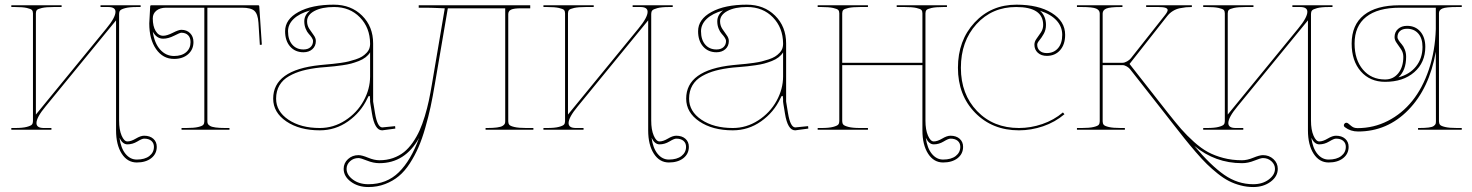

<svg xmlns="http://www.w3.org/2000/svg" viewBox="-20 -542 6148 802"><path d="M479 33.7Q484.9 77.1 504.4 100.8Q523.9 124.5 551.3 124.5Q585 124.5 604 109.6Q623 94.7 623 71.3Q623 55.7 612.3 46.4Q601.6 37.1 582 37.1Q573.2 37.1 553.5 49.1Q533.7 61 512.2 61Q492.2 61 479 33.7ZM27.3 -520H237.3V-512.7H205.1Q172.9 -512.7 155.5 -508.8Q138.2 -504.9 134 -500Q129.9 -495.1 129.9 -486.3V-63.5L423.8 -422.4Q462.4 -468.8 462.4 -492.7Q462.4 -512.7 432.1 -512.7H399.9V-520H567.4V-512.7H552.7Q520.5 -512.7 503.2 -508.1Q485.8 -503.4 481.7 -498Q477.5 -492.7 477.5 -483.9V-38.1Q477.5 0 488 24.4Q498.5 48.8 512.2 48.8Q527.3 48.8 547.4 36.9Q567.4 24.9 582 24.9Q606 24.9 620.4 37.6Q634.8 50.3 634.8 71.3Q634.8 100.6 611.8 118.7Q588.9 136.7 551.3 136.7Q512.2 136.7 488.5 99.9Q464.8 63 464.8 2.4V-457L170.9 -98.1Q132.3 -51.8 132.3 -27.8Q132.3 -7.3 163.1 -7.3H194.8V0H27.3V-7.3H42.5Q74.7 -7.3 92 -12Q109.4 -16.6 113.5 -22Q117.7 -27.3 117.7 -36.1V-486.3Q117.7 -495.1 113.5 -500Q109.4 -504.9 92 -508.8Q74.7 -512.7 42.5 -512.7H27.3Z M618.2 -409.7Q625 -361.8 648.9 -335Q672.9 -308.1 707 -308.1Q739.3 -308.1 757.6 -324Q775.9 -339.8 775.9 -366.2Q775.9 -384.8 765.6 -395Q755.4 -405.3 737.3 -405.3Q731.9 -405.3 707.3 -392.8Q682.6 -380.4 661.6 -380.4Q634.3 -380.4 618.2 -409.7ZM612.3 -520H1058.1Q1063 -520 1063 -515.6L1073.7 -355.5L1065.4 -354.5L1059.6 -447.3Q1057.1 -483.4 1042.7 -496.6Q1028.3 -509.8 991.2 -509.8H846.2V-35.2Q846.2 -28.8 848.4 -24.4Q850.6 -20 857.7 -15.9Q864.7 -11.7 880.6 -9.5Q896.5 -7.3 920.9 -7.3H938.5V0H738.3V-7.3H758.3Q790.5 -7.3 807.9 -11.5Q825.2 -15.6 829.3 -21Q833.5 -26.4 833.5 -35.2V-509.8H673.8Q648.4 -509.8 633.3 -497.6Q618.2 -485.4 618.2 -465.3Q618.2 -432.6 630.1 -412.6Q642.1 -392.6 661.6 -392.6Q677.2 -392.6 701.7 -405Q726.1 -417.5 737.3 -417.5Q760.3 -417.5 774.2 -403.3Q788.1 -389.2 788.1 -366.2Q788.1 -335 765.6 -315.4Q743.2 -295.9 707 -295.9Q660.6 -295.9 632.1 -336.7Q603.5 -377.4 603.5 -444.3Q603.5 -454.6 607.4 -515.6Q607.4 -520 612.3 -520Z M1275.4 -498.5Q1230.5 -485.8 1206.8 -463.1Q1183.1 -440.4 1183.1 -411.6Q1183.1 -376 1200.7 -355.7Q1218.3 -335.4 1247.6 -335.4Q1266.6 -335.4 1277.1 -345.2Q1287.6 -355 1287.6 -370.6Q1287.6 -377 1282 -385.3Q1276.4 -393.6 1269.3 -401.1Q1262.2 -408.7 1256.6 -422.6Q1251 -436.5 1251 -453.1Q1251 -479.5 1275.4 -498.5ZM1374 -522.5Q1446.3 -522.5 1492.4 -476.8Q1538.6 -431.2 1538.6 -360.4V-117.7L1546.4 -69.8Q1556.2 -10.3 1576.7 -9.8L1630.4 -15.1L1631.3 -4.9L1576.7 2.4H1576.2Q1544.9 2.4 1533.7 -67.9Q1532.7 -73.2 1530.8 -85.9Q1528.8 -98.6 1527.3 -106.9Q1525.9 -115.2 1525.9 -117.2V-127.9Q1525.9 -141.6 1522.5 -141.6Q1519 -141.6 1514.6 -130.9Q1487.3 -72.8 1434.1 -35.2Q1380.9 2.4 1315.9 2.4Q1231 2.4 1176 -34.9Q1121.1 -72.3 1121.1 -129.9Q1121.1 -249.5 1315.4 -270Q1321.3 -270.5 1340.8 -272.5Q1360.4 -274.4 1371.8 -275.4Q1383.3 -276.4 1403.3 -279.3Q1423.3 -282.2 1436.3 -285.4Q1449.2 -288.6 1465.6 -293.9Q1481.9 -299.3 1492.2 -305.7Q1502.4 -312 1511.2 -321.3Q1520 -330.6 1523.4 -341.3Q1525.9 -350.1 1525.9 -357.4V-360.4Q1525.4 -426.3 1483.4 -469.5Q1441.4 -512.7 1375.5 -512.7Q1324.7 -512.7 1293.7 -496.3Q1262.7 -480 1262.7 -453.1Q1262.7 -436 1271.7 -421.9Q1280.8 -407.7 1290 -395.5Q1299.3 -383.3 1299.3 -370.6Q1299.3 -349.6 1284.9 -336.7Q1270.5 -323.7 1247.6 -323.7Q1212.9 -323.7 1191.9 -347.7Q1170.9 -371.6 1170.9 -411.6Q1170.9 -461.4 1226.8 -491.9Q1282.7 -522.5 1374 -522.5ZM1525.9 -323.2Q1519 -312 1507.1 -302.7Q1495.1 -293.5 1478.8 -287.1Q1462.4 -280.8 1447.3 -276.6Q1432.1 -272.5 1410.9 -269.5Q1389.6 -266.6 1376.7 -265.1Q1363.8 -263.7 1343 -262Q1322.3 -260.3 1316.4 -259.8Q1275.9 -255.4 1244.6 -247.1Q1213.4 -238.8 1187.3 -223.9Q1161.1 -209 1147.2 -185.3Q1133.3 -161.6 1133.3 -129.9Q1133.3 -76.7 1184.8 -42Q1236.3 -7.3 1315.9 -7.3Q1373 -7.3 1422.1 -39.1Q1471.2 -70.8 1498.5 -120.4Q1525.9 -169.9 1525.9 -222.7Z M1730.5 34.2Q1671.9 139.6 1564.9 139.6Q1539.6 139.6 1513.2 128.9Q1486.8 118.2 1477.5 118.2Q1456.5 118.2 1442.1 131.6Q1427.7 145 1427.7 163.1Q1427.7 188.5 1453.9 208Q1480 227.5 1518.6 227.5Q1595.2 227.5 1646 177.5Q1696.8 127.4 1730.5 34.2ZM1729 -520H2194.8V-507.3H2155.8Q2126.5 -507.3 2114.7 -501.7Q2103 -496.1 2103 -482.4V-35.2Q2103 -26.4 2107.2 -21Q2111.3 -15.6 2128.7 -11.5Q2146 -7.3 2178.2 -7.3H2208V0H2008.3V-7.3H2015.6Q2040 -7.3 2055.9 -9.5Q2071.8 -11.7 2078.9 -15.9Q2085.9 -20 2088.1 -24.4Q2090.3 -28.8 2090.3 -35.2V-507.3H1850.6L1796.4 -190.4Q1787.6 -137.7 1778.6 -95.7Q1769.5 -53.7 1756.3 -7.8Q1743.2 38.1 1728 73Q1712.9 107.9 1691.9 140.4Q1670.9 172.9 1646 193.6Q1621.1 214.4 1588.6 226.8Q1556.2 239.3 1518.6 239.3Q1475.6 239.3 1445.6 217Q1415.5 194.8 1415.5 163.1Q1415.5 139.2 1433.6 122.6Q1451.7 106 1477.5 106Q1491.7 106 1517.6 116.7Q1543.5 127.4 1564.9 127.4Q1595.7 127.4 1621.8 118.2Q1647.9 108.9 1667.5 93.3Q1687 77.6 1703.9 53.5Q1720.7 29.3 1732.4 3.4Q1744.1 -22.5 1754.4 -56.4Q1764.6 -90.3 1771.2 -121.3Q1777.8 -152.3 1784.2 -190.4L1837.9 -507.3H1835.4Q1833.5 -507.3 1807.6 -508.5Q1781.7 -509.8 1748 -509.8H1729Z M2701.7 33.7Q2707.5 77.1 2727.1 100.8Q2746.6 124.5 2773.9 124.5Q2807.6 124.5 2826.7 109.6Q2845.7 94.7 2845.7 71.3Q2845.7 55.7 2835 46.4Q2824.2 37.1 2804.7 37.1Q2795.9 37.1 2776.1 49.1Q2756.3 61 2734.9 61Q2714.8 61 2701.7 33.7ZM2250 -520H2460V-512.7H2427.7Q2395.5 -512.7 2378.2 -508.8Q2360.8 -504.9 2356.7 -500Q2352.5 -495.1 2352.5 -486.3V-63.5L2646.5 -422.4Q2685.1 -468.8 2685.1 -492.7Q2685.1 -512.7 2654.8 -512.7H2622.6V-520H2790V-512.7H2775.4Q2743.2 -512.7 2725.8 -508.1Q2708.5 -503.4 2704.3 -498Q2700.2 -492.7 2700.2 -483.9V-38.1Q2700.2 0 2710.7 24.4Q2721.2 48.8 2734.9 48.8Q2750 48.8 2770 36.9Q2790 24.9 2804.7 24.9Q2828.6 24.9 2843 37.6Q2857.4 50.3 2857.4 71.3Q2857.4 100.6 2834.5 118.7Q2811.5 136.7 2773.9 136.7Q2734.9 136.7 2711.2 99.9Q2687.5 63 2687.5 2.4V-457L2393.6 -98.1Q2355 -51.8 2355 -27.8Q2355 -7.3 2385.7 -7.3H2417.5V0H2250V-7.3H2265.1Q2297.4 -7.3 2314.7 -12Q2332 -16.6 2336.2 -22Q2340.3 -27.3 2340.3 -36.1V-486.3Q2340.3 -495.1 2336.2 -500Q2332 -504.9 2314.7 -508.8Q2297.4 -512.7 2265.1 -512.7H2250Z M3000.5 -498.5Q2955.6 -485.8 2931.9 -463.1Q2908.2 -440.4 2908.2 -411.6Q2908.2 -376 2925.8 -355.7Q2943.4 -335.4 2972.7 -335.4Q2991.7 -335.4 3002.2 -345.2Q3012.7 -355 3012.7 -370.6Q3012.7 -377 3007.1 -385.3Q3001.5 -393.6 2994.4 -401.1Q2987.3 -408.7 2981.7 -422.6Q2976.1 -436.5 2976.1 -453.1Q2976.1 -479.5 3000.5 -498.5ZM3099.1 -522.5Q3171.4 -522.5 3217.5 -476.8Q3263.7 -431.2 3263.7 -360.4V-117.7L3271.5 -69.8Q3281.2 -10.3 3301.8 -9.8L3355.5 -15.1L3356.4 -4.9L3301.8 2.4H3301.3Q3270 2.4 3258.8 -67.9Q3257.8 -73.2 3255.9 -85.9Q3253.9 -98.6 3252.4 -106.9Q3251 -115.2 3251 -117.2V-127.9Q3251 -141.6 3247.6 -141.6Q3244.1 -141.6 3239.7 -130.9Q3212.4 -72.8 3159.2 -35.2Q3106 2.4 3041 2.4Q2956.1 2.4 2901.1 -34.9Q2846.2 -72.3 2846.2 -129.9Q2846.2 -249.5 3040.5 -270Q3046.4 -270.5 3065.9 -272.5Q3085.4 -274.4 3096.9 -275.4Q3108.4 -276.4 3128.4 -279.3Q3148.4 -282.2 3161.4 -285.4Q3174.3 -288.6 3190.7 -293.9Q3207 -299.3 3217.3 -305.7Q3227.5 -312 3236.3 -321.3Q3245.1 -330.6 3248.5 -341.3Q3251 -350.1 3251 -357.4V-360.4Q3250.5 -426.3 3208.5 -469.5Q3166.5 -512.7 3100.6 -512.7Q3049.8 -512.7 3018.8 -496.3Q2987.8 -480 2987.8 -453.1Q2987.8 -436 2996.8 -421.9Q3005.9 -407.7 3015.1 -395.5Q3024.4 -383.3 3024.4 -370.6Q3024.4 -349.6 3010 -336.7Q2995.6 -323.7 2972.7 -323.7Q2938 -323.7 2917 -347.7Q2896 -371.6 2896 -411.6Q2896 -461.4 2951.9 -491.9Q3007.8 -522.5 3099.1 -522.5ZM3251 -323.2Q3244.1 -312 3232.2 -302.7Q3220.2 -293.5 3203.9 -287.1Q3187.5 -280.8 3172.4 -276.6Q3157.2 -272.5 3136 -269.5Q3114.7 -266.6 3101.8 -265.1Q3088.9 -263.7 3068.1 -262Q3047.4 -260.3 3041.5 -259.8Q3001 -255.4 2969.7 -247.1Q2938.5 -238.8 2912.4 -223.9Q2886.2 -209 2872.3 -185.3Q2858.4 -161.6 2858.4 -129.9Q2858.4 -76.7 2909.9 -42Q2961.4 -7.3 3041 -7.3Q3098.1 -7.3 3147.2 -39.1Q3196.3 -70.8 3223.6 -120.4Q3251 -169.9 3251 -222.7Z M3847.2 33.7Q3853 77.1 3872.6 100.8Q3892.1 124.5 3919.4 124.5Q3953.1 124.5 3972.2 109.6Q3991.2 94.7 3991.2 71.3Q3991.2 55.7 3980.5 46.4Q3969.7 37.1 3950.2 37.1Q3941.4 37.1 3921.6 49.1Q3901.9 61 3880.4 61Q3860.4 61 3847.2 33.7ZM3395.5 -520H3605.5V-512.7H3573.2Q3541 -512.7 3523.7 -508.8Q3506.3 -504.9 3502.2 -500Q3498 -495.1 3498 -486.3V-279.8H3833V-486.3Q3833 -495.1 3829.1 -500Q3825.2 -504.9 3807.9 -508.8Q3790.5 -512.7 3758.3 -512.7H3725.6V-520H3935.5V-512.7H3920.9Q3888.7 -512.7 3871.3 -508.8Q3854 -504.9 3849.9 -500Q3845.7 -495.1 3845.7 -486.3V-38.1Q3845.7 0 3856.2 24.4Q3866.7 48.8 3880.4 48.8Q3895.5 48.8 3915.5 36.9Q3935.5 24.9 3950.2 24.9Q3974.1 24.9 3988.5 37.6Q4002.9 50.3 4002.9 71.3Q4002.9 100.6 3980 118.7Q3957 136.7 3919.4 136.7Q3880.4 136.7 3856.7 99.9Q3833 63 3833 2.4V-270H3498V-36.1Q3498 -27.3 3502.2 -22Q3506.3 -16.6 3523.7 -12Q3541 -7.3 3573.2 -7.3H3605.5V0H3395.5V-7.3H3410.6Q3442.9 -7.3 3460.2 -12Q3477.5 -16.6 3481.7 -22Q3485.8 -27.3 3485.8 -36.1V-486.3Q3485.8 -495.1 3481.7 -500Q3477.5 -504.9 3460.2 -508.8Q3442.9 -512.7 3410.6 -512.7H3395.5Z M4324.2 -497.1Q4349.1 -475.1 4349.1 -438Q4349.1 -417 4339.8 -400.6Q4330.6 -384.3 4321.5 -373.5Q4312.5 -362.8 4312.5 -355.5Q4312.5 -339.8 4323 -330.1Q4333.5 -320.3 4352.5 -320.3Q4381.8 -320.3 4399.4 -340.6Q4417 -360.8 4417 -396.5Q4417 -430.7 4393.3 -456.5Q4369.6 -482.4 4324.2 -497.1ZM4226.1 -522.5Q4317.4 -522.5 4373.3 -487.8Q4429.2 -453.1 4429.2 -396.5Q4429.2 -356.4 4408.2 -332.5Q4387.2 -308.6 4352.5 -308.6Q4329.6 -308.6 4315.2 -321.5Q4300.8 -334.5 4300.8 -355.5Q4300.8 -368.2 4309.8 -380.4Q4318.8 -392.6 4328.1 -406.7Q4337.4 -420.9 4337.4 -438Q4337.4 -512.7 4224.6 -512.7Q4124 -512.7 4058.8 -441.2Q3993.7 -369.6 3993.7 -258.8Q3993.7 -148.4 4061.5 -77.9Q4129.4 -7.3 4236.3 -7.3Q4285.6 -7.3 4334 -23.9Q4382.3 -40.5 4419.9 -72.3L4426.3 -64.9Q4387.2 -31.7 4337.2 -14.6Q4287.1 2.4 4236.3 2.4Q4125 2.4 4053.2 -71Q3981.4 -144.5 3981.4 -258.8Q3981.4 -373 4050.8 -447.8Q4120.1 -522.5 4226.1 -522.5Z M4968.8 67.4Q5037.1 148.9 5093.5 188.2Q5149.9 227.5 5214.8 227.5Q5253.4 227.5 5279.5 208Q5305.7 188.5 5305.7 163.1Q5305.7 145 5291 131.6Q5276.4 118.2 5255.4 118.2Q5246.1 118.2 5219.7 128.9Q5193.4 139.6 5168 139.6Q5056.2 139.6 4968.8 67.4ZM4478.5 -520H4668.5V-512.7H4661.1Q4615.7 -512.7 4600.8 -506.1Q4585.9 -499.5 4585.9 -485.8V-279.8H4669.4Q4677.2 -279.8 4687.7 -285.6Q4698.2 -291.5 4703.6 -298.3L4847.2 -480Q4857.4 -493.2 4857.4 -500Q4857.4 -512.7 4819.3 -512.7H4767.6V-520H4958.5V-512.7Q4944.3 -512.7 4934.1 -511.7Q4923.8 -510.7 4908.2 -507.6Q4892.6 -504.4 4878.9 -495.8Q4865.2 -487.3 4855 -474.1L4698.2 -274.9L4857.9 -71.3Q4890.6 -29.8 4913.8 -3.2Q4937 23.4 4967.5 50.8Q4998 78.1 5026.1 93.3Q5054.2 108.4 5090.3 117.9Q5126.5 127.4 5168 127.4Q5189.5 127.4 5215.3 116.7Q5241.2 106 5255.4 106Q5281.2 106 5299.3 122.6Q5317.4 139.2 5317.4 163.1Q5317.4 194.8 5287.6 217Q5257.8 239.3 5214.8 239.3Q5188 239.3 5161.9 232.4Q5135.7 225.6 5113.3 214.1Q5090.8 202.6 5066.4 183.1Q5042 163.6 5021.2 143.3Q5000.5 123 4974.9 93.3Q4949.2 63.5 4928 36.9Q4906.7 10.3 4877.4 -27.3Q4857.9 -52.7 4847.7 -65.4L4701.2 -252Q4696.8 -258.3 4687 -264.2Q4677.2 -270 4669.4 -270H4585.9V-35.2Q4585.9 -26.4 4590.1 -21Q4594.2 -15.6 4611.6 -11.5Q4628.9 -7.3 4661.1 -7.3H4678.7V0H4478.5V-7.3H4498.5Q4530.8 -7.3 4548.1 -11.5Q4565.4 -15.6 4569.6 -21Q4573.7 -26.4 4573.7 -35.2V-485.8Q4573.7 -499.5 4558.8 -506.1Q4543.9 -512.7 4498.5 -512.7H4478.5Z M5457.5 33.7Q5463.4 77.1 5482.9 100.8Q5502.4 124.5 5529.8 124.5Q5563.5 124.5 5582.5 109.6Q5601.6 94.7 5601.6 71.3Q5601.6 55.7 5590.8 46.4Q5580.1 37.1 5560.5 37.1Q5551.8 37.1 5532 49.1Q5512.2 61 5490.7 61Q5470.7 61 5457.5 33.7ZM5005.9 -520H5215.8V-512.7H5183.6Q5151.4 -512.7 5134 -508.8Q5116.7 -504.9 5112.5 -500Q5108.4 -495.1 5108.4 -486.3V-63.5L5402.3 -422.4Q5440.9 -468.8 5440.9 -492.7Q5440.9 -512.7 5410.6 -512.7H5378.4V-520H5545.9V-512.7H5531.2Q5499 -512.7 5481.7 -508.1Q5464.4 -503.4 5460.2 -498Q5456.1 -492.7 5456.1 -483.9V-38.1Q5456.1 0 5466.6 24.4Q5477.1 48.8 5490.7 48.8Q5505.9 48.8 5525.9 36.9Q5545.9 24.9 5560.5 24.9Q5584.5 24.9 5598.9 37.6Q5613.3 50.3 5613.3 71.3Q5613.3 100.6 5590.3 118.7Q5567.4 136.7 5529.8 136.7Q5490.7 136.7 5467 99.9Q5443.4 63 5443.4 2.4V-457L5149.4 -98.1Q5110.8 -51.8 5110.8 -27.8Q5110.8 -7.3 5141.6 -7.3H5173.3V0H5005.9V-7.3H5021Q5053.2 -7.3 5070.6 -12Q5087.9 -16.6 5092 -22Q5096.2 -27.3 5096.2 -36.1V-486.3Q5096.2 -495.1 5092 -500Q5087.9 -504.9 5070.6 -508.8Q5053.2 -512.7 5021 -512.7H5005.9Z M5821.3 -218.8Q5868.7 -231.4 5895.3 -265.1Q5921.9 -298.8 5921.9 -346.2Q5921.9 -381.8 5904.3 -401.9Q5886.7 -421.9 5857.4 -421.9Q5838.4 -421.9 5827.9 -412.4Q5817.4 -402.8 5817.4 -387.2Q5817.4 -380.9 5823 -372.6Q5828.6 -364.3 5835.4 -356.7Q5842.3 -349.1 5847.9 -335.2Q5853.5 -321.3 5853.5 -304.7Q5853.5 -248 5821.3 -218.8ZM5765.6 -210Q5799.8 -210 5820.8 -236.1Q5841.8 -262.2 5841.8 -304.7Q5841.8 -321.8 5832.5 -335.9Q5823.2 -350.1 5814.2 -362.3Q5805.2 -374.5 5805.2 -387.2Q5805.2 -408.2 5819.8 -421.1Q5834.5 -434.1 5857.4 -434.1Q5892.1 -434.1 5912.8 -410.2Q5933.6 -386.2 5933.6 -346.2Q5933.6 -280.8 5887.5 -240.5Q5841.3 -200.2 5765.6 -200.2Q5702.6 -200.2 5664.3 -243.9Q5626 -287.6 5626 -359.9Q5626 -438 5677.2 -479Q5728.5 -520 5825.7 -520H6085.9V-512.7H6065.9Q6020 -512.7 6005.4 -506.6Q5990.7 -500.5 5990.7 -487.3V-35.2Q5990.7 -26.4 5994.9 -21Q5999 -15.6 6016.4 -11.5Q6033.7 -7.3 6065.9 -7.3H6085.9V0H5903.3V-7.3H5908.2Q5932.6 -7.3 5947.8 -9.3Q5962.9 -11.2 5969 -15.9Q5975.1 -20.5 5976.6 -24.4Q5978 -28.3 5978 -35.2L5977.5 -326.2Q5950.7 -172.9 5862.8 -82.8Q5774.9 7.3 5652.8 7.3Q5621.1 7.3 5597.7 -10.7Q5593.3 -13.7 5593.3 -18.6Q5593.3 -21.5 5595.7 -24.9Q5598.6 -29.3 5603.5 -29.3Q5607.4 -29.3 5610.8 -26.9Q5613.3 -24.9 5617.4 -21.5Q5621.6 -18.1 5623.5 -16.4Q5625.5 -14.6 5628.9 -12.5Q5632.3 -10.3 5635 -9.3Q5637.7 -8.3 5641.6 -7.6Q5645.5 -6.8 5650.4 -6.8Q5717.8 -6.8 5776.9 -36.9Q5835.9 -66.9 5879.2 -120.6Q5922.4 -174.3 5948.5 -251.7Q5974.6 -329.1 5977.5 -420.4V-509.8H5827.1Q5734.9 -509.8 5686.5 -471.4Q5638.2 -433.1 5638.2 -359.9Q5638.2 -292.5 5673.1 -251.2Q5708 -210 5765.6 -210Z"/></svg>

Font: ZnikomitNo24
Style: Thin
Weight: 300
Designer: gluk
Foundry: gluk
Version: Version 0.55